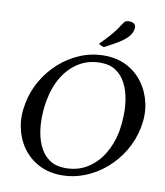

<svg xmlns="http://www.w3.org/2000/svg" viewBox="-95 -956 897 1045"><g transform="rotate(10 353.5 -433.5)"><path d="M433.8 -671Q503.8 -671 558.1 -643Q612.5 -615 648.5 -565.5Q684.5 -516 697.9 -453Q711.2 -390 697.2 -320Q683.2 -249 647.4 -189Q611.5 -129 559.5 -84Q507.5 -39 445.1 -14Q382.8 11 316.8 11Q246.8 11 191.9 -17Q137 -45 101.5 -94Q66 -143 53.1 -206Q40.2 -269 54.2 -339Q67.2 -408 102.1 -468Q137 -528 188 -573.5Q239 -619 301.9 -645Q364.8 -671 433.8 -671ZM419.2 -629Q352.8 -629 301.1 -597.2Q249.5 -565.5 214.9 -509.8Q180.2 -454 166.8 -381.8Q158 -338.5 156.4 -290Q154.8 -241.5 162.8 -195.8Q170.8 -150 190.8 -112.6Q210.8 -75.2 244.8 -53.1Q278.8 -31 329.5 -31Q397.8 -31 449.9 -63.2Q502 -95.5 536.1 -150.9Q570.2 -206.2 584.5 -277.2Q591.5 -316.8 593.2 -363.9Q595 -411 587.4 -457.6Q579.8 -504.2 560.2 -543.1Q540.8 -582 506.4 -605.5Q472 -629 419.2 -629ZM392.8 -729Q424.8 -761.2 443.5 -782.4Q462.2 -803.5 475.9 -822.2Q489.5 -841 505.8 -866Q510 -873.2 517.5 -875.6Q525 -878 533.2 -878Q555.2 -878 564.5 -867.8Q573.8 -857.5 569.5 -839Q564.2 -812 541.5 -790.6Q518.8 -769.2 488 -751.9Q457.2 -734.5 430.2 -719.5Q427 -718.5 424.1 -717.2Q421.2 -716 418.8 -716.8Q415 -716.8 407 -721.2Z"/></g></svg>

Font: Young Serif Light
Style: Italic
Weight: 300
Italic angle: -10.979°
Designer: Bastien Sozeau
Foundry: NBR — Bastien Sozeau
Version: Version 5.001